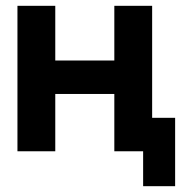

<svg xmlns="http://www.w3.org/2000/svg" viewBox="-20 -520 640 660"><path d="M503 -115H582V120H472V0H373V-197H170V0H40V-500H170V-312H373V-500H503Z"/></svg>

Font: PT Mono
Style: Bold
Weight: 700
Monospace: yes
Designer: A.Korolkova, I.Chaeva
Foundry: ParaType Ltd
Version: Version 1.000 OFL